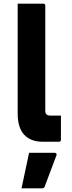

<svg xmlns="http://www.w3.org/2000/svg" viewBox="-20 -770 390 1043"><path d="M311 -11Q311 0 300 0H212Q147 0 111.5 -38Q76 -76 76 -154V-750H215Q226 -750 226 -739V-169Q226 -155 232 -149Q239 -142 256 -142H311ZM138 60H276Q282 60 285.5 63.5Q289 67 287 73Q271 116 255.5 156.5Q240 197 223 243Q222 247 218.5 250Q215 253 208 253H97Q108 203 118 154Q128 105 138 60Z"/></svg>

Font: Recursive Sn Lnr St XBd
Style: Regular
Weight: 800
Version: Version 1.079;hotconv 1.0.112;makeotfexe 2.5.65598; ttfautoh